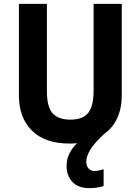

<svg xmlns="http://www.w3.org/2000/svg" viewBox="-20 -734 728 995"><path d="M427 104Q427 126 439 139Q451 152 467 152Q481 152 494.5 149Q508 146 517 143V230Q502 235 483 238Q464 241 443 241Q386 241 355.5 209Q325 177 325 125Q325 91 340 61Q355 31 379 8Q361 10 342 10Q213 10 145.5 -57Q78 -124 78 -240V-714H223V-262Q223 -178 253.5 -146Q284 -114 345 -114Q408 -114 436.5 -148.5Q465 -183 465 -263V-714H611V-239Q611 -174 588 -123Q565 -72 519 -39Q468 8 447.5 42.5Q427 77 427 104Z"/></svg>

Font: Noto Sans Tamil SemiCondensed
Style: Bold
Weight: 700
Width: 4
Designer: Jelle Bosma - Monotype Design Team
Foundry: Monotype Imaging Inc.
Version: Version 2.004; ttfautohint (v1.8.4.7-5d5b)